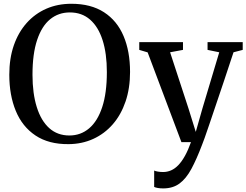

<svg xmlns="http://www.w3.org/2000/svg" viewBox="-20 -772 1338 1043"><path d="M352.5 11Q244.5 12 172.8 -36Q101 -84 65.8 -169.5Q30.5 -255 30.5 -366Q30.5 -455 55.2 -526Q80 -597 125.2 -647.5Q170.5 -698 232 -724.8Q293.5 -751.5 367.5 -751.5Q474 -751.5 545 -705.5Q616 -659.5 651.2 -576.2Q686.5 -493 686.5 -381Q686.5 -292.5 662 -220.5Q637.5 -148.5 592.8 -97Q548 -45.5 486.8 -17.5Q425.5 10.5 352.5 11ZM357 -36Q418.5 -36 464.2 -74.8Q510 -113.5 535.2 -190Q560.5 -266.5 560.5 -380.5Q560.5 -481.5 537.2 -554Q514 -626.5 469.2 -665.5Q424.5 -704.5 359.5 -704.5Q298 -704.5 252.5 -667.5Q207 -630.5 181.8 -555.2Q156.5 -480 156.5 -366Q156.5 -264.5 179.8 -190.2Q203 -116 247.5 -76Q292 -36 357 -36ZM866.5 251.5Q850.5 251.5 837.5 249.2Q824.5 247 817.5 243.5V154.5Q824 158 837.8 160.2Q851.5 162.5 866 162.5Q888.5 162.5 909.2 153.5Q930 144.5 948.8 125Q967.5 105.5 984.8 74.5Q1002 43.5 1017.5 0H965.5L782 -487.5L736.5 -501V-543H974V-501L904 -488L1004 -182.5L1043.5 -55.5L1079.5 -182.5L1171 -488L1107.5 -501V-543H1298.5V-501L1248.5 -488Q1221.5 -405 1197 -332.8Q1172.5 -260.5 1152.5 -201Q1132.5 -141.5 1117.2 -96.5Q1102 -51.5 1091.8 -23Q1081.5 5.5 1077.5 15Q1048 93 1019.5 145.8Q991 198.5 955 225Q919 251.5 866.5 251.5Z"/></svg>

Font: Merriweather 48pt Medium
Style: Regular
Weight: 500
Version: Version 2.100